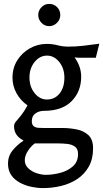

<svg xmlns="http://www.w3.org/2000/svg" viewBox="-20 -734 529 984"><path d="M220 -509Q249 -509 275.5 -502Q302 -495 330 -495Q368 -495 407 -499.5Q446 -504 489 -510L471 -438H391Q384 -438 376.5 -438.5Q369 -439 362 -440Q396 -394 396 -341Q396 -265 347 -215.5Q298 -166 206 -166Q181 -166 162 -153Q143 -140 143 -113Q143 -95 152.5 -87.5Q162 -80 176 -79Q190 -78 204 -78H301Q336 -78 372 -71Q408 -64 432.5 -42Q457 -20 457 26Q457 81 435 120Q413 159 376 183.5Q339 208 293 219Q247 230 200 230Q172 230 141 223.5Q110 217 82.5 202.5Q55 188 38 164Q21 140 21 104Q21 66 44.5 37Q68 8 99 -12V-15Q52 -39 52 -87Q52 -100 62 -111.5Q72 -123 87.5 -142Q103 -161 121 -194Q86 -218 65 -255.5Q44 -293 44 -336Q44 -385 68 -424Q92 -463 132.5 -486Q173 -509 220 -509ZM221 -449Q184 -449 157.5 -416.5Q131 -384 131 -337Q131 -289 157.5 -256.5Q184 -224 220 -224Q261 -224 285.5 -255Q310 -286 310 -336Q310 -384 283.5 -416.5Q257 -449 221 -449ZM158 1Q139 15 123 39.5Q107 64 107 87Q107 111 124.5 128Q142 145 167.5 153.5Q193 162 215 162Q250 162 288.5 152Q327 142 353.5 118.5Q380 95 380 55Q380 29 364 17.5Q348 6 324.5 3.5Q301 1 278 1ZM289 -657Q289 -634 272 -617Q255 -600 232 -600Q209 -600 192.5 -617Q176 -634 176 -657Q176 -680 192.5 -697Q209 -714 232 -714Q256 -714 272.5 -697.5Q289 -681 289 -657Z"/></svg>

Font: Rosario Light
Style: Regular
Weight: 300
Designer: Hector Gatti
Foundry: Omnibus Type
Version: Version 1.101; ttfautohint (v1.8.1.43-b0c9)